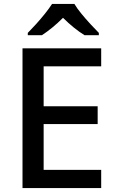

<svg xmlns="http://www.w3.org/2000/svg" viewBox="-20 -961 597 981"><path d="M497 0H95V-714H497V-622H203V-418H479V-327H203V-93H497ZM360 -941Q373 -919 395.5 -891.5Q418 -864 442.5 -837.5Q467 -811 485 -793V-781H412Q386 -797 357.5 -820Q329 -843 302 -870Q275 -843 247.5 -820.5Q220 -798 194 -781H122V-793Q141 -812 164.5 -838Q188 -864 210 -891.5Q232 -919 246 -941Z"/></svg>

Font: Noto Sans Vithkuqi Medium
Style: Regular
Weight: 500
Version: Version 1.001